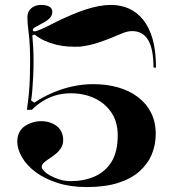

<svg xmlns="http://www.w3.org/2000/svg" viewBox="-20 -743 703 778"><path d="M332 15Q265 15 212.5 -2Q160 -19 124 -46Q88 -73 69 -106Q50 -139 50 -169Q50 -190 58 -206Q66 -222 80 -231.5Q94 -241 111 -246.5Q128 -252 146 -252Q165 -252 181 -247Q197 -242 209.5 -232.5Q222 -223 229 -208.5Q236 -194 236 -175Q236 -157 227 -143Q218 -129 205.5 -119Q193 -109 180 -100.5Q167 -92 158 -84Q149 -76 149 -67Q149 -60 158.5 -50Q168 -40 184.5 -31Q201 -22 222 -15.5Q243 -9 267 -9Q320 -9 363.5 -28Q407 -47 432 -87.5Q457 -128 457 -195Q457 -248 432 -286Q407 -324 364 -344.5Q321 -365 267 -365Q235 -365 207 -357Q179 -349 154.5 -334Q130 -319 109 -298H89Q94 -332 97 -364Q100 -396 101 -428.5Q102 -461 102 -493Q102 -564 96.5 -606.5Q91 -649 91 -671Q91 -690 99 -701Q107 -712 119.5 -717.5Q132 -723 146 -723Q168 -723 180 -716Q192 -709 192 -695Q192 -682 184 -672.5Q176 -663 164.5 -656Q153 -649 141 -643Q129 -637 121 -632Q113 -627 113 -621Q113 -616 119 -616Q128 -616 148 -625Q168 -634 198 -649.5Q228 -665 268 -682Q298 -695 325.5 -704Q353 -713 379 -718Q405 -723 430 -723Q469 -723 502 -708.5Q535 -694 560 -663Q585 -632 598.5 -584.5Q612 -537 612 -469H602Q602 -544 580.5 -580.5Q559 -617 515 -617Q498 -617 478 -609Q458 -601 433 -590.5Q408 -580 376 -569.5Q344 -559 305 -554Q281 -553 256.5 -554.5Q232 -556 207.5 -562Q183 -568 161 -578Q139 -588 120 -603L111 -599Q113 -580 114.5 -552.5Q116 -525 116 -494Q116 -464 114.5 -433.5Q113 -403 111 -378Q109 -353 106 -336L119 -327Q157 -352 196.5 -368.5Q236 -385 276.5 -393.5Q317 -402 357 -402Q412 -402 458 -389Q504 -376 538.5 -350Q573 -324 592 -286.5Q611 -249 611 -200Q611 -156 595 -117.5Q579 -79 545.5 -49Q512 -19 459 -2Q406 15 332 15Z"/></svg>

Font: Kalnia Medium
Style: Regular
Weight: 500
Designer: Frida Medrano
Foundry: Frida Medrano
Version: Version 1.105